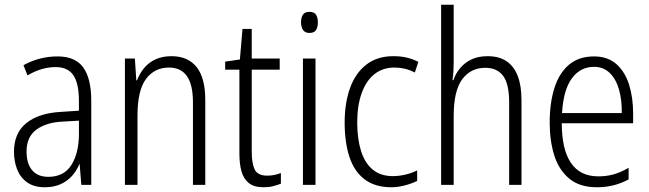

<svg xmlns="http://www.w3.org/2000/svg" viewBox="-20 -780 2740 810"><path d="M223 -542Q298 -542 331.5 -495Q365 -448 365 -355V0H323L316 -88H315Q303 -59 283 -37Q263 -15 234.5 -2.5Q206 10 169 10Q123 10 94 -11Q65 -32 52 -66Q39 -100 39 -140Q39 -219 91.5 -261Q144 -303 237 -308L313 -313V-353Q313 -428 289.5 -462.5Q266 -497 215 -497Q188 -497 159.5 -489.5Q131 -482 96 -462L79 -505Q114 -524 149.5 -533Q185 -542 223 -542ZM245 -267Q176 -264 134 -233.5Q92 -203 92 -141Q92 -90 115.5 -62Q139 -34 184 -34Q250 -34 281.5 -84.5Q313 -135 313 -216V-271Z M703 -543Q773 -543 809.5 -497Q846 -451 846 -358V0H794V-348Q794 -423 768.5 -459Q743 -495 693 -495Q632 -495 596 -447Q560 -399 560 -291V0H507V-533H549L555 -441H558Q569 -470 588 -493Q607 -516 636 -529.5Q665 -543 703 -543Z M1107 -39Q1124 -39 1137.5 -42Q1151 -45 1165 -50V-5Q1149 1 1132 5.5Q1115 10 1091 10Q1052 10 1030 -7.5Q1008 -25 999 -56.5Q990 -88 990 -132V-486H930V-520L992 -529L1003 -658H1042V-533H1160V-486H1042V-140Q1042 -91 1054.5 -65Q1067 -39 1107 -39Z M1311 -533V0H1258V-533ZM1285 -730Q1306 -730 1313.5 -717.5Q1321 -705 1321 -686Q1321 -666 1313.5 -653.5Q1306 -641 1285 -641Q1267 -641 1258.5 -653.5Q1250 -666 1250 -686Q1250 -706 1258 -718Q1266 -730 1285 -730Z M1631 10Q1562 10 1518 -23.5Q1474 -57 1454 -118.5Q1434 -180 1434 -263Q1434 -345 1456.5 -408Q1479 -471 1525 -507Q1571 -543 1639 -543Q1672 -543 1696.5 -537Q1721 -531 1745 -519L1730 -474Q1707 -486 1686 -490.5Q1665 -495 1644 -495Q1595 -495 1560 -467.5Q1525 -440 1506 -387.5Q1487 -335 1487 -264Q1487 -195 1503 -143.5Q1519 -92 1552.5 -64.5Q1586 -37 1637 -37Q1662 -37 1688.5 -43Q1715 -49 1740 -61V-17Q1719 -6 1688.5 2Q1658 10 1631 10Z M1894 -522Q1894 -500 1893 -481Q1892 -462 1889 -442H1893Q1902 -470 1921.5 -493Q1941 -516 1969.5 -529.5Q1998 -543 2037 -543Q2085 -543 2116.5 -522Q2148 -501 2164 -460Q2180 -419 2180 -358V0H2128V-348Q2128 -426 2102.5 -460Q2077 -494 2027 -494Q1966 -494 1930 -445.5Q1894 -397 1894 -291V0H1841V-760H1894Z M2486 -542Q2544 -542 2580.5 -509.5Q2617 -477 2634 -422.5Q2651 -368 2651 -301V-260H2350Q2350 -150 2388.5 -93Q2427 -36 2504 -36Q2538 -36 2567.5 -44Q2597 -52 2632 -72V-23Q2602 -7 2569 1.5Q2536 10 2498 10Q2425 10 2381 -27Q2337 -64 2318 -125.5Q2299 -187 2299 -262Q2299 -346 2319 -409Q2339 -472 2380.5 -507Q2422 -542 2486 -542ZM2486 -498Q2428 -498 2392.5 -449.5Q2357 -401 2351 -303H2603Q2604 -358 2591.5 -402Q2579 -446 2552.5 -472Q2526 -498 2486 -498Z"/></svg>

Font: Noto Sans Bengali Condensed Light
Style: Regular
Weight: 300
Width: 3
Designer: Jelle Bosma - Monotype Design Team
Foundry: Monotype Imaging Inc.
Version: Version 2.003